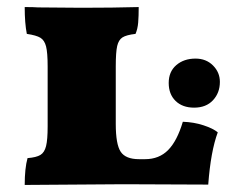

<svg xmlns="http://www.w3.org/2000/svg" viewBox="-20 -522 667 544"><path d="M498 -177Q529 -176 556.5 -167Q584 -158 597 -147Q577 -93 570 1L330 0L50 2Q50 -45 58 -74Q83 -76 94.5 -83Q106 -90 110.5 -108Q115 -126 115 -164V-333Q115 -373 110.5 -390.5Q106 -408 94.5 -415Q83 -422 56 -426Q50 -456 50 -502Q76 -502 88 -501L211 -500Q301 -500 373 -502Q373 -476 371.5 -458Q370 -440 364 -426Q338 -423 327 -416Q316 -409 312 -391.5Q308 -374 308 -334V-171Q308 -113 322 -92Q336 -71 374 -71H391Q431 -71 456.5 -97Q482 -123 498 -177ZM458 -287Q458 -319 479.5 -337.5Q501 -356 534 -356Q564 -356 583.5 -336.5Q603 -317 603 -290Q603 -259 583.5 -238Q564 -217 530 -217Q497 -217 477.5 -236Q458 -255 458 -287Z"/></svg>

Font: Vollkorn SC Black
Style: Regular
Weight: 900
Designer: Friedrich Althausen
Foundry: Friedrich Althausen
Version: Version 4.015